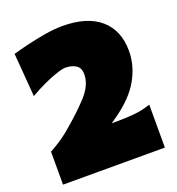

<svg xmlns="http://www.w3.org/2000/svg" viewBox="-146 -945 978 1063"><g transform="rotate(-20 342.5 -413.5)"><path d="M43.5 0V-194.3Q71.8 -209.5 98.9 -227.1Q126 -244.6 154.3 -267.1Q248 -345.2 305.7 -408.2Q363.3 -471.2 363.3 -534.2Q363.3 -569.3 342 -585.7Q320.8 -602.1 279.8 -604.5Q259.8 -604.5 223.1 -592.3Q186.5 -580.1 143.3 -560.1Q100.1 -540 59.6 -516.1L39.1 -772Q76.2 -782.7 128.7 -795.4Q181.2 -808.1 237.1 -817.4Q293 -826.7 338.4 -826.7Q485.8 -826.7 563 -759.3Q640.1 -691.9 640.1 -571.3Q640.1 -484.4 593.5 -402.1Q546.9 -319.8 440.4 -246.1L413.1 -227.1H437Q489.3 -227.1 540.5 -231.2Q591.8 -235.4 643.6 -252.9V0Z"/></g></svg>

Font: Pinar DS1 Black
Style: Regular
Weight: 900
Designer: Amin Abedi
Version: Version 3.000